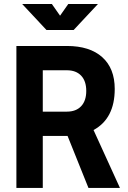

<svg xmlns="http://www.w3.org/2000/svg" viewBox="-20 -918 626 938"><path d="M60.1 0V-693.4H306.6Q418.5 -693.4 479.5 -638.7Q540.5 -584 540.5 -483.4Q540.5 -338.9 437 -282.7L565.9 0H412.1L310.1 -253.9Q308.6 -253.9 306.6 -253.9H189V0ZM189 -372.6H306.6Q351.6 -372.6 376.5 -399.2Q401.4 -425.8 401.4 -473.6Q401.4 -522 376.5 -548.3Q351.6 -574.7 306.6 -574.7H189ZM207 -771.5 88.4 -898.4H233.4L273.4 -841.3L313.5 -898.4H458.5L339.8 -771.5Z"/></svg>

Font: Cascadia Mono
Style: Bold
Weight: 700
Monospace: yes
Designer: Aaron Bell
Foundry: Saja Typeworks
Version: Version 2404.023; ttfautohint (v1.8.4)